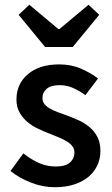

<svg xmlns="http://www.w3.org/2000/svg" viewBox="-20 -773 471 805"><path d="M210 12Q159 12 109.5 -7.5Q60 -27 24 -56L78 -130Q111 -104 143.5 -89.5Q176 -75 214 -75Q254 -75 273 -91.5Q292 -108 292 -134Q292 -149 283 -160.5Q274 -172 259 -181Q244 -190 225 -197.5Q206 -205 187 -213Q163 -222 138 -234Q113 -246 93.5 -263Q74 -280 61.5 -302.5Q49 -325 49 -356Q49 -421 97 -462Q145 -503 228 -503Q279 -503 320 -485Q361 -467 391 -444L338 -374Q312 -393 285.5 -404.5Q259 -416 230 -416Q193 -416 175.5 -400.5Q158 -385 158 -362Q158 -347 166.5 -336.5Q175 -326 189 -318Q203 -310 221.5 -303Q240 -296 260 -289Q285 -280 310 -268.5Q335 -257 355.5 -240Q376 -223 388.5 -198.5Q401 -174 401 -140Q401 -108 388.5 -80.5Q376 -53 352 -32.5Q328 -12 292 0Q256 12 210 12ZM169 -576 58 -711 103 -753 225 -651H229L351 -753L396 -711L285 -576Z"/></svg>

Font: Giro Sans Semibold
Style: Regular
Weight: 600
Designer: Paul D. Hunt
Foundry: Adobe Systems Incorporated
Version: Version 1.000;PS 1.0;hotconv 1.0.88;makeotf.lib2.5.647800